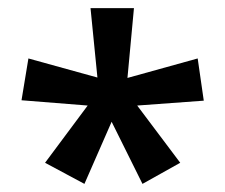

<svg xmlns="http://www.w3.org/2000/svg" viewBox="-20 -820 555 473"><path d="M310 -800 294 -628 467 -676 482 -572 318 -560 424 -419 331 -367 255 -520 188 -367 91 -419 196 -560 33 -573 50 -676 220 -629 203 -800Z"/></svg>

Font: Noto Sans Malayalam ExtraCondensed SemiBold
Style: Regular
Weight: 600
Width: 2
Designer: Jelle Bosma - Monotype Design Team
Foundry: Monotype Imaging Inc.
Version: Version 2.104; ttfautohint (v1.8.4.7-5d5b)